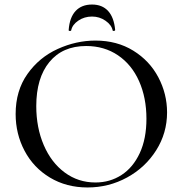

<svg xmlns="http://www.w3.org/2000/svg" viewBox="-20 -815 806 847"><path d="M49 -312Q49 -415 101 -488.5Q153 -562 234.5 -599Q316 -636 401 -636Q496 -636 568 -591.5Q640 -547 678.5 -474Q717 -401 717 -319Q717 -228 669 -152Q621 -76 540.5 -32Q460 12 366 12Q273 12 200.5 -31.5Q128 -75 88.5 -149.5Q49 -224 49 -312ZM626 -291Q626 -384 593.5 -457Q561 -530 500.5 -571Q440 -612 360 -612Q256 -612 198 -541.5Q140 -471 140 -347Q140 -252 173 -175Q206 -98 265.5 -54Q325 -10 401 -10Q465 -10 516 -43Q567 -76 596.5 -139.5Q626 -203 626 -291ZM283 -683Q287 -738 313.5 -766.5Q340 -795 386 -795Q431 -795 457 -766.5Q483 -738 488 -683Q488 -679 482.5 -678.5Q477 -678 477 -681Q472 -705 445.5 -723.5Q419 -742 386 -742Q352 -742 325.5 -724Q299 -706 294 -681Q293 -678 287.5 -678.5Q282 -679 283 -683Z"/></svg>

Font: Cormorant Unicase Medium
Style: Regular
Weight: 500
Designer: Christian Thalmann (Catharsis Fonts)
Foundry: Catharsis Fonts
Version: Version 4.000